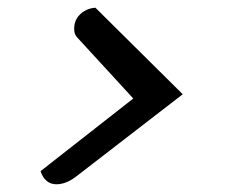

<svg xmlns="http://www.w3.org/2000/svg" viewBox="-20 -493 590 497"><path d="M126 -16Q111 -16 100.5 -25Q90 -34 85 -50L325 -238L179 -397Q175 -402 173.5 -407Q172 -412 172 -419Q172 -434 179 -445.5Q186 -457 198.5 -464.5Q211 -472 227 -473L453 -249L177 -36Q151 -16 126 -16Z"/></svg>

Font: Sansita Swashed Light Light
Style: Regular
Weight: 300
Version: Version 1.003